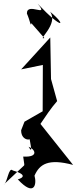

<svg xmlns="http://www.w3.org/2000/svg" viewBox="-106 -795 414 1035"><path d="M25 91C18 129 20 110 59 64L-86 200C-66 192 -60 101 -37 124C65 153 -10 172 -10 172C81 270 93 196 80 152C107 90 154 58 288 94L112 -127C140 -168 167 -210 202 -250L169 -369L165 -593L8 -421L125 -445L124 -195L26 -139L8 -93C7 -28 80 -37 51 -60C57 -21 74 42 48 -4C84 9 105 54 19 49ZM133 -590C92 -576 212 -665 164 -732C256 -656 233 -631 97 -775C164 -695 38 -787 39 -722C56 -684 60 -647 63 -670Z"/></svg>

Font: Asimov Silicon
Style: Regular
Weight: 400
Designer: Google
Version: Version 2.000980; 2014